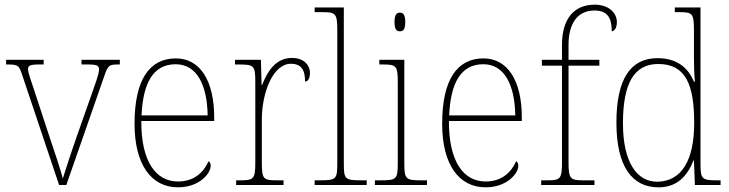

<svg xmlns="http://www.w3.org/2000/svg" viewBox="-20 -792 3121 822"><path d="M76 -468 233 0H264L427 -468C443 -514 447 -516 491 -516H493V-536H329V-516H357C397 -516 404 -510 404 -495C404 -475 389 -436 364 -365L309 -209C276 -114 257 -53 249 -28C239 -66 213 -145 193 -203L126 -407C116 -438 100 -480 100 -496C100 -510 107 -516 146 -516H167V-536H6V-516C58 -516 61 -514 76 -468Z M742 10C833 10 882 -49 882 -82C882 -93 878 -98 873 -102C852 -55 812 -15 742 -15C647 -15 584 -101 585 -274H897V-290C897 -447 836 -542 733 -542C620 -542 556 -451 556 -262C556 -87 628 10 742 10ZM869 -298H586C592 -432 633 -517 732 -517C823 -517 867 -428 869 -298Z M991 0H1194V-20H1168C1107 -20 1101 -24 1101 -97V-280C1101 -398 1150 -519 1225 -519C1270 -519 1286 -493 1286 -443C1300 -443 1307 -459 1307 -479C1307 -515 1279 -544 1230 -544C1158 -544 1123 -482 1102 -428H1100L1097 -536H986V-516H998C1068 -516 1073 -512 1073 -441V-97C1073 -24 1066 -20 1006 -20H991Z M1327 0H1550V-20H1529C1456 -20 1452 -24 1452 -94V-760H1327V-740H1357C1417 -740 1424 -736 1424 -662V-94C1424 -24 1420 -20 1347 -20H1327Z M1692 -658C1706 -658 1715 -666 1715 -698C1715 -729 1706 -738 1692 -738C1678 -738 1669 -729 1669 -698C1669 -666 1678 -658 1692 -658ZM1585 0H1808V-20H1784C1716 -20 1711 -25 1711 -95V-536H1604V-516H1618C1677 -516 1683 -511 1683 -438V-95C1683 -25 1678 -20 1610 -20H1585Z M2059 10C2150 10 2199 -49 2199 -82C2199 -93 2195 -98 2190 -102C2169 -55 2129 -15 2059 -15C1964 -15 1901 -101 1902 -274H2214V-290C2214 -447 2153 -542 2050 -542C1937 -542 1873 -451 1873 -262C1873 -87 1945 10 2059 10ZM2186 -298H1903C1909 -432 1950 -517 2049 -517C2140 -517 2184 -428 2186 -298Z M2297 0H2525V-20H2477C2421 -20 2414 -26 2414 -100V-511H2546V-536H2414V-600C2414 -688 2450 -747 2525 -747C2585 -747 2599 -710 2599 -658C2609 -658 2621 -671 2621 -697C2621 -739 2584 -772 2526 -772C2438 -772 2386 -712 2386 -600V-536H2300V-511H2386V-100C2386 -26 2380 -20 2323 -20H2297Z M2799 10C2878 10 2922 -37 2949 -105H2951L2955 0H3065V-20H3051C2985 -20 2979 -25 2979 -91V-760H2869V-740H2886C2945 -740 2951 -736 2951 -660V-543C2951 -513 2952 -477 2955 -442H2951C2925 -505 2875 -543 2795 -543C2680 -543 2619 -455 2619 -267C2619 -78 2687 10 2799 10ZM2795 -14C2707 -13 2647 -97 2647 -264C2647 -436 2695 -518 2798 -518C2915 -518 2952 -431 2952 -265C2952 -109 2900 -16 2795 -14Z"/></svg>

Font: Noto Serif Sinhala SemiCondensed Thin
Style: Regular
Weight: 100
Width: 4
Designer: Jelle Bosma - Monotype Design Team
Foundry: Monotype Imaging Inc.
Version: Version 2.007